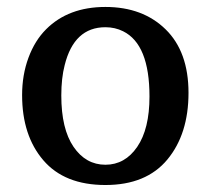

<svg xmlns="http://www.w3.org/2000/svg" viewBox="-20 -525 609 555"><path d="M43.9 -250Q43.9 -308.6 62.3 -358.2Q80.6 -407.7 113.3 -440.4Q177.7 -504.9 284.7 -504.9Q392.6 -504.9 458.7 -440.2Q524.9 -375.5 524.9 -256.6Q524.9 -137.7 463.9 -64Q402.8 9.8 284.7 9.8Q166.5 9.8 105.2 -61.8Q43.9 -133.3 43.9 -250ZM284.7 -48.8Q341.3 -48.8 376.7 -100.6Q412.1 -152.3 412.1 -246.1Q412.1 -397 335.9 -434.6Q312.5 -446.3 284.7 -446.3Q194.3 -446.3 167 -336.9Q157.2 -299.3 157.2 -249Q157.2 -152.3 192.6 -100.6Q228 -48.8 284.7 -48.8Z"/></svg>

Font: Arbutus Slab
Style: Regular
Weight: 400
Version: Version 1.002; ttfautohint (v0.92) -l 10 -r 16 -G 200 -x 7 -